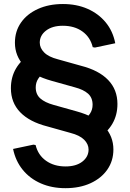

<svg xmlns="http://www.w3.org/2000/svg" viewBox="-20 -735 656 969"><path d="M475.3 -39 399 -129Q421.3 -142 434.3 -161.7Q447.3 -181.3 447.3 -206.3Q447.3 -242 424.2 -262.5Q401 -283 357.7 -294.3L241 -327Q147.7 -352.7 101.5 -402.7Q55.3 -452.7 55.3 -519.3Q55.3 -577 85.8 -620.8Q116.3 -664.7 171.3 -689.7Q226.3 -714.7 297.7 -714.7Q366.7 -714.7 421.8 -690.5Q477 -666.3 513.5 -622Q550 -577.7 561.7 -516.7L459 -495L448 -497Q435.7 -547.7 395.7 -576.3Q355.7 -605 297 -605Q244.3 -605 212.5 -580.7Q180.7 -556.3 180.7 -519.7Q180.7 -492.7 203 -470.2Q225.3 -447.7 272.3 -435.7L389 -403Q479 -380 525.8 -331.3Q572.7 -282.7 572.7 -210.3Q572.7 -154.3 547.2 -110.5Q521.7 -66.7 475.3 -39ZM310 214.7Q241.3 214.7 186 190.5Q130.7 166.3 94.5 121.7Q58.3 77 46 16.7L148.7 -5L159.7 -3Q172 47.7 212.3 76.3Q252.7 105 310.7 105Q364 105 395.5 80.7Q427 56.3 427 19.7Q427 -7.3 404.7 -29.8Q382.3 -52.3 335.3 -64.3L218.7 -97Q128.7 -120 81.8 -168.7Q35 -217.3 35 -289.7Q35 -345.7 60.8 -389.5Q86.7 -433.3 132.3 -461L208.7 -371Q186.3 -358 173.3 -338.3Q160.3 -318.7 160.3 -293.7Q160.3 -258.7 183.5 -238.2Q206.7 -217.7 250 -205.7L366.7 -173Q460 -147.3 506.2 -97.3Q552.3 -47.3 552.3 19.3Q552.3 76.7 521.8 120.7Q491.3 164.7 436.8 189.7Q382.3 214.7 310 214.7Z"/></svg>

Font: Fustat
Style: Regular
Weight: 400
Designer: Mohamed Gaber, Khaled Hosny, Laura Garcia Mut
Foundry: Kief Type Foundry, Alif Type Foundry, Hard Type Foundry
Version: Version 1.007